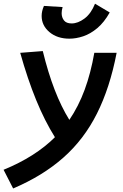

<svg xmlns="http://www.w3.org/2000/svg" viewBox="-71 -809 677 1059"><path d="M1.5 230.5 -51.3 127.4Q124 55.7 231.9 -52.2Q175.8 -141.6 128.4 -257.3Q81.1 -373 40.5 -517.6L165 -527.3Q222.7 -290.5 311.5 -147.9Q362.3 -222.7 396 -314.2Q429.7 -405.8 449.2 -517.6H572.3Q535.2 -324.7 463.6 -182.4Q392.1 -40 278.3 60.5Q164.6 161.1 1.5 230.5ZM312 -595.7Q245.1 -595.7 201.9 -631.8Q158.7 -668 158.7 -721.2Q158.7 -748 171.4 -776.4L274.4 -770Q269 -751.5 269 -736.3Q269 -712.9 282 -696.3Q294.9 -679.7 324.2 -679.7Q358.9 -679.7 395.3 -707Q431.6 -734.4 453.1 -788.6L534.2 -740.2Q503.4 -685.5 465.6 -653.8Q427.7 -622.1 388.2 -608.9Q348.6 -595.7 312 -595.7Z"/></svg>

Font: CaskaydiaCove NFP SemiBold
Style: Italic
Weight: 600
Italic angle: -10°
Designer: Aaron Bell
Foundry: Saja Typeworks
Version: Version 2111.001; VTT 6.35;Nerd Fonts 3.1.1